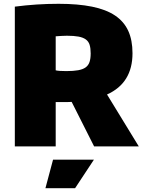

<svg xmlns="http://www.w3.org/2000/svg" viewBox="-20 -770 750 1010"><path d="M259 70H474L375 220H219ZM357 -234Q345 -233 332.5 -233Q320 -233 307 -233H273V0H58V-735Q172 -750 288 -750Q390 -750 464 -735Q538 -720 585 -688.5Q632 -657 654.5 -608Q677 -559 677 -490Q677 -333 543 -273L710 0H475ZM329 -396Q366 -396 391 -400.5Q416 -405 430.5 -415.5Q445 -426 451 -444Q457 -462 457 -489Q457 -516 451.5 -534Q446 -552 431.5 -562.5Q417 -573 393 -577.5Q369 -582 332 -582Q321 -582 302.5 -581Q284 -580 273 -579V-400Q289 -396 329 -396Z"/></svg>

Font: Encode Sans Narrow
Style: Black
Weight: 900
Designer: Pablo Impallari, Andres Torresi
Foundry: Pablo Impallari, Andres Torresi
Version: Version 1.000; ttfautohint (v1.00) -l 8 -r 50 -G 200 -x 14 -